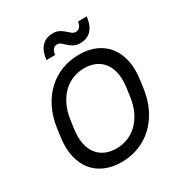

<svg xmlns="http://www.w3.org/2000/svg" viewBox="-208 -1049 1126 1200"><g transform="rotate(-30 355.0 -448.5)"><path d="M322 8Q255 8 203 -14.5Q151 -37 117.5 -79Q84 -121 70.5 -182Q57 -243 68 -321L76 -379Q87 -456 117.5 -517Q148 -578 194 -620.5Q240 -663 298.5 -685.5Q357 -708 423 -708Q490 -708 541.5 -685.5Q593 -663 626.5 -621Q660 -579 673.5 -518Q687 -457 676 -379L668 -321Q657 -244 626.5 -183Q596 -122 550 -79.5Q504 -37 446 -14.5Q388 8 322 8ZM335 -82Q379 -82 418 -97.5Q457 -113 488 -143Q519 -173 540.5 -217.5Q562 -262 570 -321L578 -379Q586 -437 577.5 -481.5Q569 -526 546 -556.5Q523 -587 488.5 -602.5Q454 -618 410 -618Q366 -618 326.5 -602.5Q287 -587 256 -557Q225 -527 203.5 -482Q182 -437 174 -379L166 -321Q158 -263 166.5 -218.5Q175 -174 198 -143.5Q221 -113 256 -97.5Q291 -82 335 -82ZM469 -765Q441 -765 422 -775.5Q403 -786 389.5 -798.5Q376 -811 364.5 -821.5Q353 -832 338 -832Q321 -832 309.5 -820Q298 -808 294 -780H231Q240 -846 270.5 -875.5Q301 -905 348 -905Q376 -905 394 -895Q412 -885 426 -872.5Q440 -860 452 -850Q464 -840 479 -840Q496 -840 507.5 -852Q519 -864 523 -890H586Q577 -824 546.5 -794.5Q516 -765 469 -765Z"/></g></svg>

Font: Retni Sans Medium
Style: Italic
Weight: 500
Italic angle: -8°
Designer: Vitaly Kuzmin
Foundry: ParaType Ltd.
Version: Version 1.00;June 10, 2019;FontCreator 11.5.0.2425 64-bit; t